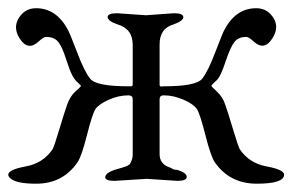

<svg xmlns="http://www.w3.org/2000/svg" viewBox="-23 -437 711 467"><path d="M232.9 -5.9Q232.9 -18.1 266.1 -26.9L275.9 -29.8Q289.1 -33.7 293 -38.1Q299.8 -49.3 299.8 -61V-195.8Q299.8 -204.6 290 -205.1Q265.1 -205.1 241.2 -194.3Q217.3 -183.6 209 -171.4Q201.2 -158.7 188.5 -108.4Q175.8 -58.1 166 -43Q129.9 10.3 64 9.8Q19 9.8 3.9 -2Q-2.9 -6.8 -2.9 -12.2Q-2.9 -24.4 39.6 -32.2Q82 -40 105 -74.2Q108.9 -81.1 121.6 -123.5Q134.3 -166 141.1 -184.6Q147.9 -203.1 160.6 -214.8Q173.8 -226.1 173.8 -228Q173.8 -229.5 166 -236.3Q158.2 -243.2 152.8 -253.9Q147 -264.6 137.7 -293Q128.9 -321.8 119.1 -334.5Q109.4 -347.2 88.9 -347.2Q83 -347.2 70.8 -335.9Q44.9 -312 24.9 -343.3Q4.9 -374.5 29.3 -401.9Q43 -417 64.9 -417Q114.7 -417 143.1 -362.8Q146 -357.9 164.1 -311Q181.6 -264.2 196.3 -245.6Q210.9 -227.1 289.1 -227.1H293Q299.8 -226.1 299.8 -231V-328.1Q299.8 -367.2 262.2 -377.9Q239.3 -385.7 238.8 -395.5Q238.8 -404.8 262.2 -404.8L332 -399.9L399.9 -404.8Q422.9 -404.8 422.9 -395.5Q422.9 -386.2 399.9 -377.9Q364.7 -368.2 365.2 -328.1V-231Q365.2 -226.1 370.1 -226.6Q375 -227.1 376 -227.1Q454.1 -227.1 468.8 -245.6Q483.4 -264.2 501 -311Q519 -357.9 522 -362.8Q549.8 -417 600.1 -417Q622.1 -417 635.7 -401.9Q659.7 -375.5 639.6 -343.8Q619.6 -312.5 594.2 -335.9Q582 -347.2 576.2 -347.2Q556.6 -347.2 546.9 -334.5Q537.1 -321.8 525.4 -286.6Q513.7 -251.5 505.4 -243.2Q497.1 -235.4 494.1 -232.4Q491.2 -229.5 491.2 -228Q491.2 -226.6 504.9 -213.9Q518.6 -201.2 524.4 -183.6Q530.8 -166 543.5 -123.5Q556.2 -81.1 560.1 -74.2Q583 -40 625.5 -32.2Q668 -24.4 668 -12.2Q668 9.8 601.6 9.8Q535.2 9.8 499 -43Q489.3 -58.1 476.6 -108.4Q463.9 -158.7 456.1 -171.4Q448.2 -183.6 423.8 -194.3Q399.4 -205.1 375 -205.1Q365.2 -205.1 365.2 -195.8V-62Q365.2 -38.6 388.2 -30.3Q393.1 -28.8 396.5 -26.4Q399.9 -23.9 408.2 -23.9Q431.2 -16.6 431.2 -6.8Q431.2 2.9 408.2 2.9L334 -2L255.9 2.9Q232.9 2.9 232.9 -5.9Z"/></svg>

Font: EBGaramond
Style: Regular
Weight: 400
Version: Version 000.012g